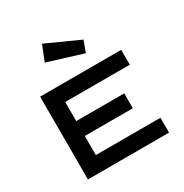

<svg xmlns="http://www.w3.org/2000/svg" viewBox="-169 -869 963 1004"><g transform="rotate(-30 312.5 -367.5)"><path d="M75.2 0V-500H564.9V-410.2H174.8V-294.9H464.8V-205.1H174.8V-89.8H564.9V0ZM396 -577.1 185.1 -642.1 222.2 -734.9 420.9 -645Z"/></g></svg>

Font: Optician Sans
Style: Regular
Weight: 400
Designer: Fábio Duarte Martins, Simen Schikulski
Version: Version 1.002